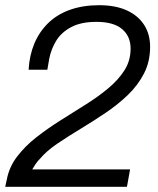

<svg xmlns="http://www.w3.org/2000/svg" viewBox="-23 -718 606 738"><path d="M-3 0 3 -27Q12 -76 43 -116.5Q74 -157 117 -190.5Q160 -224 209 -255Q258 -286 306 -316Q354 -346 393 -378.5Q432 -411 455.5 -448Q479 -485 479 -531Q479 -579 446 -606.5Q413 -634 348 -634Q288 -634 250 -613.5Q212 -593 192.5 -560.5Q173 -528 166 -491L159 -450H87Q90 -505 109 -550.5Q128 -596 162.5 -629.5Q197 -663 246.5 -680.5Q296 -698 358 -698Q420 -698 463.5 -678.5Q507 -659 530.5 -623Q554 -587 554 -538Q554 -481 530.5 -435.5Q507 -390 468.5 -353Q430 -316 382.5 -284Q335 -252 287 -223Q239 -194 197.5 -166Q156 -138 129 -106Q121 -98 113.5 -87Q106 -76 101 -67H477L465 0Z"/></svg>

Font: Archivo SemiBold Light
Style: Italic
Weight: 300
Italic angle: -10°
Version: Version 2.001